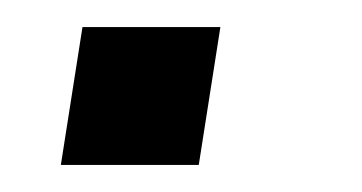

<svg xmlns="http://www.w3.org/2000/svg" viewBox="-20 -122 268 142"><path d="M25 0 41 -102H143L127 0Z"/></svg>

Font: Nunito Sans
Style: Italic
Weight: 400
Italic angle: -9°
Designer: Vernon Adams
Foundry: Vernon Adams
Version: Version 3.006; ttfautohint (v1.8.3)